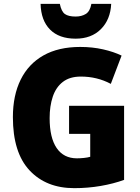

<svg xmlns="http://www.w3.org/2000/svg" viewBox="-20 -968 726 998"><path d="M339 -418H625V-33Q570 -13 503.5 -1.5Q437 10 366 10Q220 10 133.5 -82.5Q47 -175 47 -359Q47 -472 87.5 -554Q128 -636 206 -680Q284 -724 397 -724Q460 -724 515.5 -711.5Q571 -699 612 -679L556 -532Q485 -570 400 -570Q343 -570 307 -542.5Q271 -515 254.5 -466Q238 -417 238 -354Q238 -252 274.5 -198.5Q311 -145 380 -145Q396 -145 416 -147Q436 -149 449 -153V-272H339ZM558 -948Q554 -866 504.5 -816.5Q455 -767 373 -767Q287 -767 240 -814.5Q193 -862 191 -948H291Q299 -908 317.5 -895Q336 -882 373 -882Q404 -882 426 -895.5Q448 -909 455 -948Z"/></svg>

Font: Noto Sans Sinhala UI SemiCondensed Black
Style: Regular
Weight: 900
Width: 4
Designer: Jelle Bosma - Monotype Design Team
Foundry: Monotype Imaging Inc.
Version: Version 2.006; ttfautohint (v1.8.4.7-5d5b)